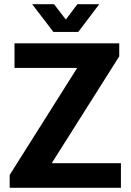

<svg xmlns="http://www.w3.org/2000/svg" viewBox="-20 -893 625 913"><path d="M133 -873H237L293 -800L348 -873H452L352 -741H234ZM26 0V-61L347 -570H49V-687H547V-625L226 -117H555V0Z"/></svg>

Font: Archivo SemiCondensed
Style: Bold
Weight: 680
Width: 4
Designer: Hector Gatti
Foundry: Omnibus-Type
Version: Version 2.001; ttfautohint (v1.8.3)